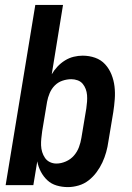

<svg xmlns="http://www.w3.org/2000/svg" viewBox="-20 -755 540 783"><path d="M257 8Q233 8 211 1.5Q189 -5 173 -20Q157 -35 146.5 -55Q136 -75 132 -97L116 0H3L124 -735H237L191 -452Q200 -468 214 -483Q228 -498 245 -508.5Q262 -519 280.5 -523.5Q299 -528 317 -528Q344 -528 368 -519.5Q392 -511 408.5 -493Q425 -475 434.5 -451.5Q444 -428 447 -402.5Q450 -377 448 -350.5Q446 -324 442 -298L422 -178Q419 -156 413 -134.5Q407 -113 397.5 -92.5Q388 -72 374 -53Q360 -34 341.5 -19.5Q323 -5 300.5 1.5Q278 8 257 8ZM210 -88Q229 -88 248.5 -96.5Q268 -105 281.5 -120.5Q295 -136 302 -155Q309 -174 312 -193L332 -313Q334 -327 335 -340.5Q336 -354 335 -367Q334 -380 329.5 -392Q325 -404 317 -413.5Q309 -423 296.5 -427.5Q284 -432 271 -432Q253 -432 235 -426Q217 -420 203.5 -406.5Q190 -393 182.5 -375Q175 -357 172 -340L152 -220Q150 -205 148.5 -190.5Q147 -176 147.5 -162Q148 -148 152 -135Q156 -122 163.5 -111Q171 -100 183.5 -94Q196 -88 210 -88Z"/></svg>

Font: Iosevka Custom
Style: Bold Italic
Weight: 700
Italic angle: -9°
Designer: Belleve Invis
Foundry: Belleve Invis
Version: Version 30.3.1; ttfautohint (v1.8.3)